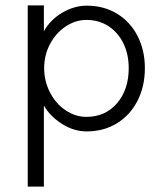

<svg xmlns="http://www.w3.org/2000/svg" viewBox="-20 -481 616 713"><path d="M458 -228Q458 -280 438 -320.5Q418 -361 382.5 -384Q347 -407 301 -407Q260 -407 223.5 -382.5Q187 -358 165.5 -317Q144 -276 144 -228Q144 -180 165.5 -138Q187 -96 223.5 -71.5Q260 -47 301 -47Q371 -47 414.5 -97.5Q458 -148 458 -228ZM518 -228Q518 -160 490.5 -106.5Q463 -53 414 -23Q365 7 302 7Q254 7 210 -21Q166 -49 143 -89V212H83V-461H143V-365Q167 -408 211.5 -434Q256 -460 302 -460Q365 -460 414 -430.5Q463 -401 490.5 -348Q518 -295 518 -228Z"/></svg>

Font: SUITE Light
Style: Regular
Weight: 300
Designer: Sun
Foundry: Sun
Version: Version 2.040